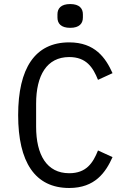

<svg xmlns="http://www.w3.org/2000/svg" viewBox="-20 -920 640 952"><path d="M323.2 12.1C451 12.1 503.9 -65 538 -141L465.9 -174C441.1 -111.9 408 -61.1 323.2 -61.1C212 -61.1 159.1 -152 159.1 -291.9V-405.9C159.1 -546.2 212 -637.1 323.2 -637.1C408 -637.1 441.1 -585.9 465.9 -524.1L538 -557.2C503.9 -633.2 451 -709.9 323.2 -709.9C153.1 -709.9 70 -581 70 -349.1C70 -116.8 153.1 12.1 323.2 12.1ZM264.9 -833.1C264.9 -804 282 -782 328.1 -782C373.9 -782 391 -804 391 -833.1V-849.1C391 -877.8 373.9 -899.9 328.1 -899.9C282 -899.9 264.9 -877.8 264.9 -849.1Z"/></svg>

Font: Margiela Mono
Style: Regular
Weight: 400
Designer: Mike Abbink, Paul van der Laan, Pieter van Rosmalen
Foundry: Bold Monday
Version: Version 2.003 2021